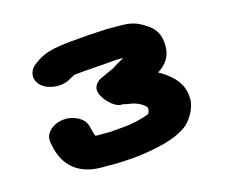

<svg xmlns="http://www.w3.org/2000/svg" viewBox="-65 -726 649 550"><g transform="rotate(-15 260.0 -451.5)"><path d="M441 -551C441 -585 429 -606 399 -623C377 -637 360 -641 327 -641H288C271 -640 254 -639 235 -638C173 -632 122 -632 84 -608L74 -601C49 -586 43 -556 66 -536C87 -518 127 -514 153 -531L164 -537L170 -539C208 -543 253 -545 294 -549H315C304 -542 290 -536 280 -528L262 -520C253 -516 245 -512 236 -508C221 -498 216 -486 219 -473C224 -454 250 -423 274 -421H281C287 -419 294 -418 301 -417C317 -415 331 -408 341 -400C343 -398 347 -394 347 -390V-389C347 -387 345 -379 343 -376C342 -376 342 -376 342 -375C319 -366 289 -359 259 -357L235 -355C228 -354 223 -354 218 -354H181L178 -360L174 -375C170 -394 165 -404 147 -414C101 -439 43 -409 51 -369L53 -360C62 -308 97 -262 174 -262H216C234 -262 256 -264 272 -265C337 -272 404 -286 438 -317C453 -331 472 -363 470 -388C470 -434 437 -463 401 -483C426 -499 441 -519 441 -551Z"/></g></svg>

Font: Blanket
Style: Sik
Weight: 700
Foundry: Cannot Into Space Fonts
Version: Version 0.9